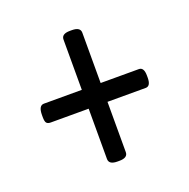

<svg xmlns="http://www.w3.org/2000/svg" viewBox="-92 -551 632 642"><g transform="rotate(-20 224.5 -230.5)"><path d="M221 2Q191 2 191 -18V-197H56Q46 -197 41.5 -202Q37 -207 37 -223V-230Q37 -264 56 -264H191V-443Q191 -463 221 -463H228Q258 -463 258 -443V-264H394Q412 -264 412 -234V-227Q412 -197 394 -197H258V-18Q258 2 228 2Z"/></g></svg>

Font: Asap Condensed VF Beta
Style: Regular
Weight: 400
Designer: Pablo Cosgaya
Foundry: Omnibus-Type
Version: Version 1.008